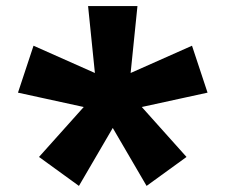

<svg xmlns="http://www.w3.org/2000/svg" viewBox="-20 -664 740 630"><path d="M461 -54 332 -275 350 -344 421 -340 592 -149ZM239 -54 108 -149 279 -340 350 -344 368 -275ZM291 -305 39 -360 90 -514 324 -410 350 -344ZM350 -344 295 -389 269 -644H431L405 -389ZM409 -305 350 -344 376 -410 610 -514 661 -360Z"/></svg>

Font: Martian Mono
Style: Bold
Weight: 700
Designer: Roman Shamin
Foundry: Evil Martians
Version: Version 1.000